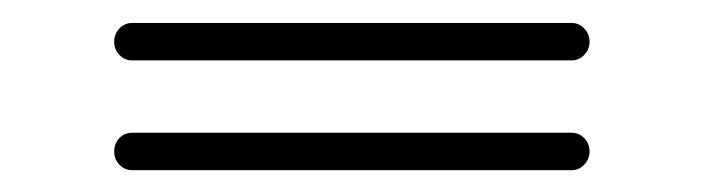

<svg xmlns="http://www.w3.org/2000/svg" viewBox="-20 -53 623 170"><path d="M485.8 0.5H97.2Q90.3 0.5 85.7 -4.4Q81.1 -9.3 81.1 -16.1Q81.1 -22.9 85.7 -27.8Q90.3 -32.7 97.2 -32.7H485.8Q492.7 -32.7 497.3 -27.8Q502 -22.9 502 -16.1Q502 -9.3 497.3 -4.4Q492.7 0.5 485.8 0.5ZM485.8 97.7H97.2Q90.3 97.7 85.7 92.8Q81.1 87.9 81.1 81.1Q81.1 74.2 85.7 69.3Q90.3 64.5 97.2 64.5H485.8Q492.7 64.5 497.3 69.3Q502 74.2 502 81.1Q502 87.9 497.3 92.8Q492.7 97.7 485.8 97.7Z"/></svg>

Font: Neon Sans
Style: Regular
Weight: 400
Designer: GGBot
Version: 0.80